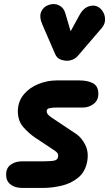

<svg xmlns="http://www.w3.org/2000/svg" viewBox="-20 -922 536 942"><path d="M191.5 0H87.5Q54 0 32 -16.8Q10 -33.5 10 -65Q10 -98 32.8 -114.2Q55.5 -130.5 88.5 -130.5H191.5Q230 -130.5 246.5 -134.2Q263 -138 264.5 -152Q267 -162.5 263 -169.2Q259 -176 248.5 -183L153.5 -246Q122 -267 94.2 -298.5Q66.5 -330 67.5 -381.5Q70 -427.5 97.8 -460Q125.5 -492.5 168.8 -510Q212 -527.5 260 -527.5H367.5Q412 -527.5 437.2 -513Q462.5 -498.5 462.5 -461.5Q462.5 -429.5 439 -412Q415.5 -394.5 388 -394.5H260Q236 -394.5 222.5 -391.2Q209 -388 209 -376.5Q209 -368.5 214.2 -361.5Q219.5 -354.5 232 -346L353.5 -265Q380 -247.5 398 -212Q416 -176.5 408 -130.5Q398.5 -79 363.8 -50.5Q329 -22 282.5 -11Q236 0 191.5 0ZM309.5 -624Q292.5 -624 275.8 -630.5Q259 -637 250.5 -657L188 -801Q171 -840 182.5 -865.2Q194 -890.5 221 -898.5Q248 -907 270.2 -895.5Q292.5 -884 300 -858.5L326.5 -768.5L370 -848Q390 -884.5 420 -892.2Q450 -900 471.5 -881Q492.5 -861.5 495.2 -834Q498 -806.5 480 -785.5L362 -648Q351 -635.5 337.2 -629.8Q323.5 -624 309.5 -624Z"/></svg>

Font: Edu QLD Hand
Style: Regular
Weight: 400
Designer: Tina and Corey Anderson, Eben Sorkin
Foundry: Sorkin Type Co.
Version: Version 2.000